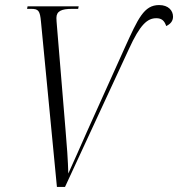

<svg xmlns="http://www.w3.org/2000/svg" viewBox="-20 -739 704 759"><path d="M142 -653 205 0H237L489 -544C534 -643 563 -667 598 -667C618 -667 630 -658 637 -636C654 -644 664 -656 664 -673C664 -697 646 -719 609 -719C549 -719 526 -666 474 -552L324 -219C301 -166 268 -93 250 -53C249 -100 244 -171 239 -226L205 -637C204 -650 203 -660 203 -668C203 -695 223 -704 265 -704H289L291 -714H89L87 -704H103C132 -704 138 -697 142 -653Z"/></svg>

Font: Noto Serif Display Condensed Light
Style: Italic
Weight: 300
Width: 3
Italic angle: -12°
Designer: Monotype Design Team
Foundry: Monotype Imaging Inc.
Version: Version 2.009